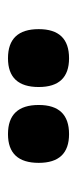

<svg xmlns="http://www.w3.org/2000/svg" viewBox="124 -931 193 481"><g transform="rotate(-90 220.5 -690.5)"><path d="M315 -614Q388 -614 388 -690Q388 -767 315 -767Q243 -767 243 -690Q243 -614 315 -614ZM125 -614Q198 -614 198 -690Q198 -767 125 -767Q53 -767 53 -690Q53 -614 125 -614Z"/></g></svg>

Font: Noto Sans Display Condensed Black
Style: Regular
Weight: 900
Width: 3
Designer: Monotype Design team
Foundry: Monotype Imaging Inc.
Version: 1.000